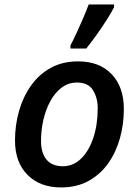

<svg xmlns="http://www.w3.org/2000/svg" viewBox="-20 -821 614 850"><path d="M250 8.8Q157.2 8.8 101.8 -46.9Q46.4 -102.5 46.4 -199.2Q46.4 -266.6 64.2 -329.3Q82 -392.1 117.2 -441.9Q152.3 -491.7 204.6 -520.5Q256.8 -549.3 325.7 -549.3Q419.9 -549.3 474.1 -492.9Q528.3 -436.5 528.3 -337.9Q528.3 -272 511.2 -210Q494.1 -147.9 459.5 -98.6Q424.8 -49.3 372.6 -20.3Q320.3 8.8 250 8.8ZM258.3 -85Q304.2 -85 338.9 -118.7Q373.5 -152.3 393.1 -210.7Q412.6 -269 412.6 -342.8Q412.6 -387.2 391.8 -421.4Q371.1 -455.6 320.8 -455.6Q282.7 -455.6 253.2 -433.3Q223.6 -411.1 203.1 -373.8Q182.6 -336.4 172.1 -290.5Q161.6 -244.6 161.6 -197.3Q161.6 -143.1 186.3 -114Q210.9 -85 258.3 -85ZM292 -606V-620.1Q304.7 -644 319.6 -676.3Q334.5 -708.5 348.6 -741.5Q362.8 -774.4 372.6 -801.3H484.9V-788.6Q472.7 -765.1 452.6 -733.4Q432.6 -701.7 408.9 -668.5Q385.3 -635.3 361.8 -606Z"/></svg>

Font: Open Sans SemiBold
Style: Italic
Weight: 600
Italic angle: -12°
Designer: Monotype Design Team
Foundry: Monotype Imaging Inc.
Version: Version 3.003; ttfautohint (v1.8.4)